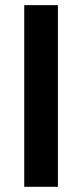

<svg xmlns="http://www.w3.org/2000/svg" viewBox="-20 -718 316 738"><path d="M202.6 -698.2V0H73.2V-698.2Z"/></svg>

Font: SansationBold
Style: Bold
Weight: 700
Designer: Bernd Montag
Version: Version 1.301